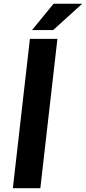

<svg xmlns="http://www.w3.org/2000/svg" viewBox="-20 -986 451 1006"><path d="M147.9 -828.6 260.7 -966.3H410.6L258.8 -828.6ZM136.7 -782.2H280.8L191.4 0H47.4Z"/></svg>

Font: Proza Libre
Style: SemiBold Italic
Weight: 600
Designer: Jasper de Waard
Foundry: Jasper de Waard
Version: Version 1.000; ttfautohint (v1.4.1.8-43bc)